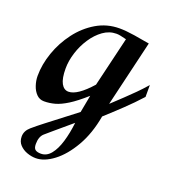

<svg xmlns="http://www.w3.org/2000/svg" viewBox="-126 -503 765 863"><g transform="rotate(20 256.5 -71.5)"><path d="M143.1 267.1Q122.6 267.1 101.3 259.5Q80.1 252 65.4 236.3Q50.8 220.7 50.8 196.8Q50.8 169.9 74.2 149.7Q97.7 129.4 127 106.9L262.2 2.9L277.8 -80.1Q233.4 -40.5 200.9 -20.3Q168.5 0 142.6 7.1Q116.7 14.2 90.8 14.2Q69.3 14.2 54.7 -0.7Q40 -15.6 32.5 -38.3Q24.9 -61 24.9 -84Q24.9 -138.7 44.9 -196Q64.9 -253.4 101.6 -302Q138.2 -350.6 188.5 -380.4Q238.8 -410.2 298.8 -410.2Q329.1 -410.2 371.3 -403.6Q413.6 -397 444.8 -391.1L370.1 -75.2Q400.9 -104 423.8 -125.7Q446.8 -147.5 468 -168.7Q489.3 -189.9 513.2 -217.3V-160.6Q477.1 -120.6 437.7 -83.3Q398.4 -45.9 359.9 -11.2Q344.7 74.7 308.6 137.2Q272.5 199.7 228 233.4Q183.6 267.1 143.1 267.1ZM179.2 -64Q221.2 -64 285.2 -136.2L341.8 -374Q323.7 -378.4 313.5 -380.6Q303.2 -382.8 293.9 -382.8Q259.8 -382.8 230.5 -361.8Q201.2 -340.8 179 -307.1Q156.7 -273.4 144.3 -234.1Q131.8 -194.8 131.8 -158.2Q131.8 -110.4 144.5 -87.2Q157.2 -64 179.2 -64ZM158.2 240.2Q185.5 240.2 205.3 215.8Q225.1 191.4 237.5 149.9Q250 108.4 255.9 57.1L175.8 125Q158.7 139.2 140.4 155.5Q122.1 171.9 122.1 207Q122.1 226.6 131.1 233.4Q140.1 240.2 158.2 240.2Z"/></g></svg>

Font: Norican
Style: Regular
Weight: 400
Designer: Vernon Adams
Foundry: Vernon Adams
Version: Version 1.100; ttfautohint (v1.8.4.7-5d5b);gftools[0.9.33]